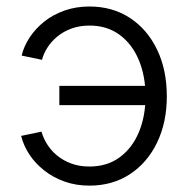

<svg xmlns="http://www.w3.org/2000/svg" viewBox="-20 -564 584 594"><path d="M256.8 10.3Q214.8 10.3 179.4 -2.4Q144 -15.1 116.5 -36.9Q88.9 -58.6 70.8 -86.2Q52.7 -113.8 45.4 -143.6L108.4 -156.7Q113.8 -137.2 125.7 -117.9Q137.7 -98.6 156.5 -83Q175.3 -67.4 200.4 -58.1Q225.6 -48.8 256.8 -48.8Q311.5 -48.8 350.3 -77.4Q389.2 -106 409.7 -155.3Q430.2 -204.6 430.2 -266.1Q430.2 -328.1 409.7 -377.7Q389.2 -427.2 350.3 -456.1Q311.5 -484.9 256.8 -484.9Q226.1 -484.9 200.9 -475.6Q175.8 -466.3 157.2 -450.9Q138.7 -435.5 126.7 -416.7Q114.7 -397.9 109.9 -378.9L46.9 -392.1Q54.2 -421.9 72.3 -449Q90.3 -476.1 117.4 -497.6Q144.5 -519 179.9 -531.5Q215.3 -543.9 256.8 -543.9Q327.6 -543.9 381.6 -508.8Q435.5 -473.6 465.8 -410.9Q496.1 -348.1 496.1 -266.1Q496.1 -185.1 465.8 -122.6Q435.5 -60.1 381.6 -24.9Q327.6 10.3 256.8 10.3ZM443.4 -238.8H163.6V-298.3H443.4Z"/></svg>

Font: Inter 20pt Light
Style: Regular
Weight: 300
Version: Version 4.001;git-66647c0bb